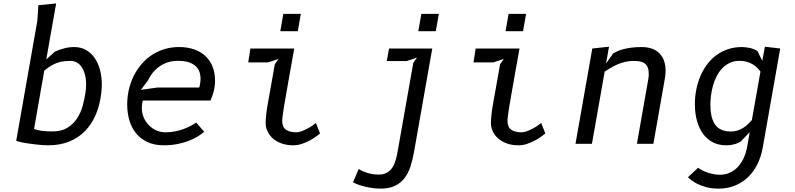

<svg xmlns="http://www.w3.org/2000/svg" viewBox="-20 -830 4590 1108"><path d="M176.5 -85.5Q194 -79 219.5 -75.2Q245 -71.5 282.5 -71.5Q334 -71.5 368.2 -92.2Q402.5 -113 424.2 -146Q446 -179 457.2 -219.8Q468.5 -260.5 474 -300.5Q477 -323 477 -343Q477 -374.5 470.2 -399.5Q463.5 -424.5 451.8 -442.2Q440 -460 423.8 -469.2Q407.5 -478.5 388 -478.5Q366.5 -478.5 347.8 -476.2Q329 -474 311 -467.8Q293 -461.5 274.5 -450.5Q256 -439.5 235.5 -422.5ZM195.5 -710 201.5 -800 304 -810 247 -487 297.5 -532.5Q325.5 -544.5 352.5 -551.5Q379.5 -558.5 407.5 -558.5Q445 -558.5 474.5 -542.5Q504 -526.5 524.8 -497.5Q545.5 -468.5 556.5 -428.8Q567.5 -389 567.5 -342Q567.5 -331.5 566.8 -320.5Q566 -309.5 565 -298Q557.5 -228.5 534.2 -172Q511 -115.5 472.2 -75.2Q433.5 -35 380 -13.2Q326.5 8.5 258.5 8.5Q246 8.5 229.5 7.5Q213 6.5 194.8 4.5Q176.5 2.5 157.8 0Q139 -2.5 122.8 -5.2Q106.5 -8 93.5 -11.2Q80.5 -14.5 73.5 -17.5Z M1158.5 -69.5Q1143 -56 1120.2 -42Q1097.5 -28 1068 -16.8Q1038.5 -5.5 1002.8 1.5Q967 8.5 926 8.5Q869.5 8.5 829.5 -10.8Q789.5 -30 763.8 -62.5Q738 -95 726 -137.8Q714 -180.5 714 -227.5Q714 -251 717 -275Q721.5 -311.5 733.2 -347Q745 -382.5 763.8 -414Q782.5 -445.5 807.8 -472Q833 -498.5 864.5 -517.8Q896 -537 933.2 -547.8Q970.5 -558.5 1013 -558.5Q1063 -558.5 1101.8 -544.5Q1140.5 -530.5 1167 -505Q1193.5 -479.5 1207.2 -443.8Q1221 -408 1221 -364.5Q1221 -343.5 1217.5 -323Q1215 -307.5 1211.2 -294.5Q1207.5 -281.5 1203.5 -271.5Q1199 -260 1194.5 -250H804Q801 -238.5 799.8 -228Q798.5 -217.5 798.5 -207.5Q798.5 -176.5 810 -150.5Q821.5 -124.5 840.5 -105.8Q859.5 -87 884 -76.8Q908.5 -66.5 935 -66.5Q967 -66.5 995.2 -72.8Q1023.5 -79 1046.2 -88Q1069 -97 1086 -106.5Q1103 -116 1112.5 -122.5ZM1129.5 -325Q1130.5 -326.5 1132 -333Q1133.5 -339.5 1134.8 -347.8Q1136 -356 1136.8 -363.8Q1137.5 -371.5 1137.5 -376Q1137.5 -394 1132 -412.2Q1126.5 -430.5 1112 -445.5Q1097.5 -460.5 1072 -469.8Q1046.5 -479 1006.5 -479Q974 -479 946.8 -469.8Q919.5 -460.5 897.8 -444.8Q876 -429 860 -408.5Q844 -388 834 -366L793 -311.5L889.5 -325Z M1615 -750H1716L1698.5 -650H1597.5ZM1587.5 -490 1527.5 -470H1412.5L1425 -550H1678Q1665.5 -480 1656.5 -429.5Q1647.5 -379 1641.2 -343.5Q1635 -308 1631.2 -286Q1627.5 -264 1625.2 -251Q1623 -238 1622 -232.2Q1621 -226.5 1620.5 -224.2Q1620 -222 1619.8 -220.8Q1619.5 -219.5 1619 -215.5Q1618 -208.5 1616.2 -197Q1614.5 -185.5 1612.8 -173.5Q1611 -161.5 1609.8 -150.8Q1608.5 -140 1608.5 -134.5Q1608.5 -96.5 1630 -81.5Q1651.5 -66.5 1690.5 -66.5Q1703.5 -66.5 1719.8 -72.5Q1736 -78.5 1752 -86.8Q1768 -95 1781.5 -104.2Q1795 -113.5 1803 -120.5L1827 -60Q1822.5 -56 1807.8 -44.8Q1793 -33.5 1772 -21.8Q1751 -10 1725 -0.8Q1699 8.5 1671.5 8.5Q1637 8.5 1608 -1.2Q1579 -11 1558 -28.2Q1537 -45.5 1525 -69.5Q1513 -93.5 1513 -122Q1513 -131 1514 -144Q1515 -157 1516.5 -171.2Q1518 -185.5 1520 -199.2Q1522 -213 1524 -223.5L1566 -459.5Z M2411.5 -750H2512.5L2495 -650H2394ZM2386.5 -497.5 2326.5 -477.5H2212L2225 -550H2474.5L2369 48.5Q2361 93 2348.5 131.5Q2336 170 2314.2 198.2Q2292.5 226.5 2259.2 242.5Q2226 258.5 2177 258.5Q2144 258.5 2115.8 253.2Q2087.5 248 2066.5 241.8Q2045.5 235.5 2032.5 229.5Q2019.5 223.5 2017 222L2050 145Q2052.5 147 2062 152.2Q2071.5 157.5 2086.5 163.2Q2101.5 169 2121.5 173.2Q2141.5 177.5 2165.5 177.5Q2189 177.5 2206.8 169.5Q2224.5 161.5 2237.5 146Q2250.5 130.5 2259 107.2Q2267.5 84 2273 53.5L2365 -467Z M2915 -750H3016L2998.5 -650H2897.5ZM2887.5 -490 2827.5 -470H2712.5L2725 -550H2978Q2965.5 -480 2956.5 -429.5Q2947.5 -379 2941.2 -343.5Q2935 -308 2931.2 -286Q2927.5 -264 2925.2 -251Q2923 -238 2922 -232.2Q2921 -226.5 2920.5 -224.2Q2920 -222 2919.8 -220.8Q2919.5 -219.5 2919 -215.5Q2918 -208.5 2916.2 -197Q2914.5 -185.5 2912.8 -173.5Q2911 -161.5 2909.8 -150.8Q2908.5 -140 2908.5 -134.5Q2908.5 -96.5 2930 -81.5Q2951.5 -66.5 2990.5 -66.5Q3003.5 -66.5 3019.8 -72.5Q3036 -78.5 3052 -86.8Q3068 -95 3081.5 -104.2Q3095 -113.5 3103 -120.5L3127 -60Q3122.5 -56 3107.8 -44.8Q3093 -33.5 3072 -21.8Q3051 -10 3025 -0.8Q2999 8.5 2971.5 8.5Q2937 8.5 2908 -1.2Q2879 -11 2858 -28.2Q2837 -45.5 2825 -69.5Q2813 -93.5 2813 -122Q2813 -131 2814 -144Q2815 -157 2816.5 -171.2Q2818 -185.5 2820 -199.2Q2822 -213 2824 -223.5L2866 -459.5Z M3396 0H3301L3398 -550L3494.5 -560.5L3477.5 -463.5L3518.5 -522Q3528.5 -528 3543 -534.5Q3557.5 -541 3577.5 -546.2Q3597.5 -551.5 3623.2 -555Q3649 -558.5 3681.5 -558.5Q3750 -558.5 3785.5 -522.2Q3821 -486 3821 -422Q3821 -399.5 3816.5 -375L3750.5 0H3655.5L3721.5 -375Q3722.5 -382 3723.2 -388.5Q3724 -395 3724 -401Q3724 -425.5 3717.8 -440.8Q3711.5 -456 3699.8 -464.5Q3688 -473 3671.5 -475.8Q3655 -478.5 3635 -478.5Q3608.5 -478.5 3585 -472.5Q3561.5 -466.5 3540.8 -457.2Q3520 -448 3502.2 -437.2Q3484.5 -426.5 3469.5 -417Z M4306.5 -67.5 4253.5 -12.5Q4249 -10 4241.8 -6.2Q4234.5 -2.5 4224 0.8Q4213.5 4 4200 6.2Q4186.5 8.5 4170 8.5Q4127.5 8.5 4094 -8.8Q4060.5 -26 4037.5 -57.2Q4014.5 -88.5 4002.2 -132.2Q3990 -176 3990 -229Q3990 -271.5 3998 -312.5Q4006 -353.5 4021.5 -390Q4037 -426.5 4060 -457.5Q4083 -488.5 4113.2 -511Q4143.5 -533.5 4180.8 -546Q4218 -558.5 4262 -558.5Q4272.5 -558.5 4284.8 -557Q4297 -555.5 4309 -552.8Q4321 -550 4332 -545.5Q4343 -541 4351.5 -535L4379 -479L4394 -560.5L4482.5 -550L4381.5 23Q4372 75.5 4350.2 118.8Q4328.5 162 4295.8 193.2Q4263 224.5 4220.2 241.5Q4177.5 258.5 4126.5 258.5Q4088 258.5 4057.8 250.5Q4027.5 242.5 4005.8 231.8Q3984 221 3970 210Q3956 199 3950 193L4008.5 138Q4012 141 4023 147.8Q4034 154.5 4050.8 161.2Q4067.5 168 4088.8 173.2Q4110 178.5 4134 178.5Q4165 178.5 4191.2 166.8Q4217.5 155 4237.8 133.5Q4258 112 4271.8 82Q4285.5 52 4292 15.5ZM4368.5 -417Q4361 -427.5 4350 -438.5Q4339 -449.5 4324.2 -458.5Q4309.5 -467.5 4290.5 -473.2Q4271.5 -479 4248.5 -479Q4217 -479 4192.2 -467.5Q4167.5 -456 4148.8 -436.8Q4130 -417.5 4116.8 -391.8Q4103.5 -366 4095.2 -337.8Q4087 -309.5 4083.2 -280Q4079.5 -250.5 4079.5 -224Q4079.5 -156 4102.5 -117.5Q4125.5 -79 4175.5 -72.5Q4186 -71 4196 -71Q4217 -71 4234.8 -76.5Q4252.5 -82 4267.5 -91.2Q4282.5 -100.5 4295.2 -112.5Q4308 -124.5 4319 -137.5Z"/></svg>

Font: B612 Mono
Style: Italic
Weight: 400
Italic angle: -10°
Version: Version 1.005